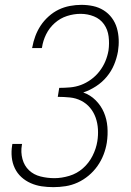

<svg xmlns="http://www.w3.org/2000/svg" viewBox="-20 -763 540 791"><path d="M200 8Q175 8 151.5 4.5Q128 1 106.5 -8.5Q85 -18 68 -33.5Q51 -49 41 -70Q31 -91 28.5 -115Q26 -139 30 -164L31 -170H71L70 -165Q65 -136 72.5 -108Q80 -80 99.5 -61.5Q119 -43 147 -36Q175 -29 204 -29Q234 -29 265.5 -38.5Q297 -48 321.5 -69.5Q346 -91 361 -120.5Q376 -150 381 -181Q385 -206 383.5 -231Q382 -256 374 -278.5Q366 -301 351 -319Q336 -337 314.5 -348Q293 -359 268 -361.5Q243 -364 218 -364L224 -401Q246 -401 269 -403Q292 -405 313.5 -413Q335 -421 355 -435.5Q375 -450 390 -469.5Q405 -489 414 -510.5Q423 -532 427 -555Q431 -584 427.5 -612.5Q424 -641 408.5 -663Q393 -685 367 -695.5Q341 -706 312 -706Q284 -706 256 -697Q228 -688 205.5 -668Q183 -648 170 -621.5Q157 -595 153 -567L152 -565H112L113 -568Q117 -591 125.5 -614Q134 -637 147.5 -657.5Q161 -678 180.5 -695.5Q200 -713 222 -723.5Q244 -734 268 -738.5Q292 -743 315 -743Q340 -743 363.5 -738Q387 -733 407 -720.5Q427 -708 441 -689Q455 -670 461.5 -647.5Q468 -625 469 -600.5Q470 -576 466 -551Q461 -523 450 -496.5Q439 -470 420 -447Q401 -424 375.5 -407.5Q350 -391 323 -382Q352 -372 374 -350Q396 -328 408 -300Q420 -272 422.5 -240Q425 -208 420 -175Q416 -150 406.5 -125.5Q397 -101 381.5 -79Q366 -57 345 -39.5Q324 -22 300 -11Q276 0 250.5 4Q225 8 200 8Z"/></svg>

Font: Iosevka Term Curly XLt Obl
Style: Regular
Weight: 200
Italic angle: -9°
Designer: Belleve Invis
Foundry: Belleve Invis
Version: Version 32.3.0